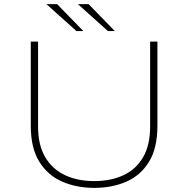

<svg xmlns="http://www.w3.org/2000/svg" viewBox="-20 -902 915 933"><path d="M438 11Q352 11 282 -19.5Q212 -50 170.8 -116.5Q129.5 -183 129.5 -291.5V-700H165V-286Q165 -197 199.8 -138.2Q234.5 -79.5 296 -50.8Q357.5 -22 438 -22Q519 -22 580.2 -50.8Q641.5 -79.5 675.5 -138.2Q709.5 -197 709.5 -286V-700H745V-291.5Q745 -183 704.5 -116.5Q664 -50 594.5 -19.5Q525 11 438 11ZM504.5 -751 358.5 -882H410.5L538 -751ZM351.5 -751 205.5 -882H257.5L385 -751Z"/></svg>

Font: Trispace SemiExpanded Thin
Style: Regular
Weight: 100
Width: 6
Designer: Tyler Finck
Foundry: Etcetera Type Company
Version: Version 1.210; ttfautohint (v1.8.3)